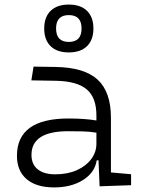

<svg xmlns="http://www.w3.org/2000/svg" viewBox="-20 -816 626 846"><path d="M418.9 4.9 414.1 -109.4H406.2Q397.5 -55.2 345.7 -22.7Q293.9 9.8 218.3 9.8Q140.1 9.8 97.4 -26.6Q54.7 -63 54.7 -129.4Q54.7 -293.9 281.7 -293.9Q316.4 -293.9 347.9 -291.7Q379.4 -289.6 404.8 -285.2V-307.1Q404.8 -386.2 362.3 -422.1Q319.8 -458 228 -460L118.2 -461.9L127.9 -522.5L224.6 -521Q351.6 -519 410.2 -465.1Q468.8 -411.1 468.8 -297.4V-56.2L557.6 -48.3V0ZM404.8 -231.4Q376 -236.3 343 -237.1Q310.1 -237.8 279.8 -237.8Q118.7 -237.8 118.7 -133.3Q118.7 -92.3 146 -70.1Q173.3 -47.9 223.6 -47.9Q277.8 -47.9 318.6 -66.2Q359.4 -84.5 382.1 -115.2Q404.8 -146 404.8 -182.6ZM283.2 -585Q231.4 -585 203.1 -612.5Q174.8 -640.1 174.8 -690.4Q174.8 -740.7 203.1 -768.3Q231.4 -795.9 283.2 -795.9Q335 -795.9 363.3 -768.3Q391.6 -740.7 391.6 -690.4Q391.6 -640.1 363.3 -612.5Q335 -585 283.2 -585ZM283.2 -631.3Q339.4 -631.3 339.4 -690.4Q339.4 -749.5 283.2 -749.5Q227.1 -749.5 227.1 -690.4Q227.1 -631.3 283.2 -631.3Z"/></svg>

Font: CaskaydiaMono NF Light
Style: Regular
Weight: 300
Designer: Aaron Bell
Foundry: Saja Typeworks
Version: Version 2111.001; ttfautohint (v1.8.4);Nerd Fonts 3.1.1